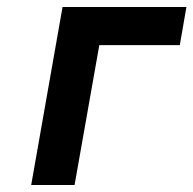

<svg xmlns="http://www.w3.org/2000/svg" viewBox="-20 -531 555 551"><path d="M69.5 0 159.5 -511H515L496 -401.5H265L194 0Z"/></svg>

Font: Overpass
Style: Bold Italic
Weight: 700
Italic angle: -10°
Designer: Delve Withrington, Dave Bailey, Thomas Jockin
Foundry: Delve Fonts LLC
Version: Version 4.000; ttfautohint (v1.8.3)